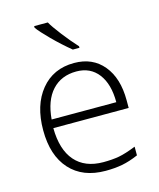

<svg xmlns="http://www.w3.org/2000/svg" viewBox="-116 -848 780 941"><g transform="rotate(-15 274.5 -378.0)"><path d="M58.1 -261.2Q58.1 -388.2 120.6 -464.6Q183.1 -541 289.1 -541Q382.8 -541 437 -475.6Q491.2 -410.2 491.2 -297.9V-258.8H108.9Q109.9 -149.4 159.9 -91.8Q210 -34.2 303.2 -34.2Q348.6 -34.2 383.1 -40.5Q417.5 -46.9 470.2 -67.9V-23.9Q425.3 -4.4 387.2 2.7Q349.1 9.8 303.2 9.8Q187.5 9.8 122.8 -61.5Q58.1 -132.8 58.1 -261.2ZM111.8 -301.8H439.9Q439.9 -394 399.9 -446Q359.9 -498 289.1 -498Q212.4 -498 166 -447.5Q119.6 -397 111.8 -301.8ZM147.5 -757.8V-766.1H216.8Q229.5 -742.7 264.9 -696.8Q300.3 -650.9 334.5 -613.8V-606H300.8Q253.9 -644.5 208.7 -689.7Q163.6 -734.9 147.5 -757.8Z"/></g></svg>

Font: Open Sans Light
Style: Regular
Weight: 300
Foundry: Ascender Corporation
Version: Version 1.10